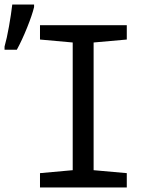

<svg xmlns="http://www.w3.org/2000/svg" viewBox="-46 -825 666 845"><path d="M130 -63 274 -76V-638L130 -651V-714H512V-651L366 -638V-76L512 -63V0H130ZM-26 -620Q-16 -655 -6.5 -708.5Q3 -762 8 -805H104V-794Q96 -760 73.5 -704Q51 -648 28 -606H-26Z"/></svg>

Font: Noto Sans Mono UI
Style: Regular
Weight: 400
Monospace: yes
Designer: Monotype Design team
Foundry: Monotype Imaging Inc.
Version: Version 1.000